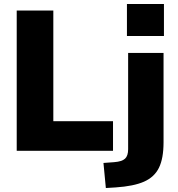

<svg xmlns="http://www.w3.org/2000/svg" viewBox="-20 -758 893 965"><path d="M64 0V-705H248V-149H548V0ZM802 -43Q802 38 779 85Q756 132 704 155Q652 178 561 184L512 187L500 61L554 57Q593 54 608.5 39.5Q624 25 624 -8V-492H802ZM618 -738H804V-577H618Z"/></svg>

Font: wassup Sans
Style: Black
Weight: 900
Version: Version 2.001